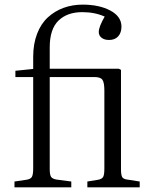

<svg xmlns="http://www.w3.org/2000/svg" viewBox="-20 -802 651 822"><path d="M42 0V-24.9L91.8 -32.2Q109.9 -34.7 116 -43.9Q122.1 -53.2 122.1 -81.1V-472.2H45.9V-499L122.1 -506.8V-558.1Q122.1 -614.3 138.9 -657.7Q155.8 -701.2 185.3 -728Q214.8 -754.9 252.7 -768.6Q290.5 -782.2 334 -782.2Q404.8 -782.2 452.4 -756.8Q500 -731.4 500 -688Q500 -662.1 486.1 -646.5Q472.2 -630.9 446.8 -630.9Q426.8 -630.9 414.8 -640.4Q402.8 -649.9 402.8 -665Q402.8 -687 428.2 -731Q386.2 -750 332 -750Q267.6 -750 230.2 -713.6Q192.9 -677.2 192.9 -599.1V-507.8H488.8L498 -502.9V-77.1Q498 -52.7 503.2 -43.9Q508.3 -35.2 524.9 -33.2L578.1 -24.9V0H354V-24.9L398.9 -32.2Q416 -35.2 421.4 -44.2Q426.8 -53.2 426.8 -80.1V-414.1Q426.8 -448.7 418.5 -460.4Q410.2 -472.2 383.8 -472.2H192.9V-78.1Q192.9 -53.7 198.7 -44.9Q204.6 -36.1 222.2 -33.2L285.2 -24.9V0Z"/></svg>

Font: Literata Light
Style: Regular
Weight: 300
Designer: Latin by Veronika Burian and Jose Scaglione. Greek by Irene Vlachou. Cyrillic by Vera Evstafieva.
Foundry: TypeTogether
Version: Version 3.021